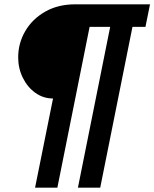

<svg xmlns="http://www.w3.org/2000/svg" viewBox="-20 -718 713 887"><path d="M142 149 225 -263Q180 -263 143.5 -289Q107 -315 85.5 -358.5Q64 -402 64 -453Q64 -518 96.5 -574Q129 -630 188.5 -664Q248 -698 327 -698H673L652 -594H592L443 149H340L489 -594H394L245 149Z"/></svg>

Font: IBM Plex Sans
Style: Italic
Weight: 400
Italic angle: -11.31°
Designer: Mike Abbink, Paul van der Laan, Pieter van Rosmalen
Foundry: Bold Monday
Version: Version 3.201